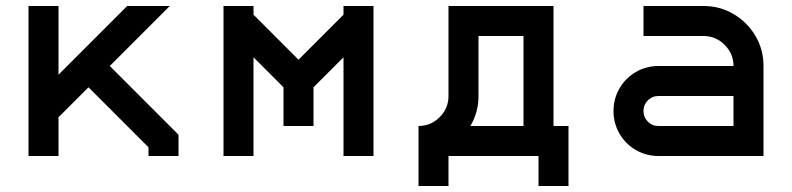

<svg xmlns="http://www.w3.org/2000/svg" viewBox="-20 -520 2640 640"><path d="M475 -29 275 -229 175 -129V0H75V-500H175V-271L404 -500H546L346 -300L575 -71V0H475Z M1025 -229V-100H925V-229L825 -329V0H725V-500H825V-471L975 -321L1125 -471V-500H1225V0H1125V-329Z M1375 -100Q1416 -100 1445.5 -129.5Q1475 -159 1475 -200V-500H1825V-100H1875V100H1775V0H1475V100H1375ZM1725 -100V-400H1575V-200Q1575 -146 1548 -100Z M2525 -300V0H2175Q2134 0 2099.5 -20Q2065 -40 2045 -74.5Q2025 -109 2025 -150Q2025 -191 2045 -225.5Q2065 -260 2099.5 -280Q2134 -300 2175 -300H2425Q2425 -341 2395.5 -370.5Q2366 -400 2325 -400H2125V-500H2325Q2380 -500 2425.5 -473Q2471 -446 2498 -400.5Q2525 -355 2525 -300ZM2175 -100H2425V-200H2175Q2154 -200 2139.5 -185.5Q2125 -171 2125 -150Q2125 -129 2139.5 -114.5Q2154 -100 2175 -100Z"/></svg>

Font: Monoikos Medium
Style: Regular
Weight: 500
Designer: Brian Krent
Version: Version 0.088